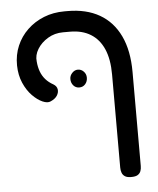

<svg xmlns="http://www.w3.org/2000/svg" viewBox="-53 -631 679 827"><g transform="rotate(-5 287.0 -218.0)"><path d="M481 149.8Q463 149.8 453.8 143.6Q444.5 137.5 440.9 127.4Q437.2 117.2 437.2 105V-297.5Q437.2 -363.5 417.9 -407.6Q398.5 -451.8 361.9 -474.2Q325.2 -496.8 272.8 -496.8H242.5Q206.2 -496.8 176.9 -479.1Q147.5 -461.5 131.4 -435.1Q115.2 -408.8 118.8 -381Q120.8 -357 128 -337.6Q135.2 -318.2 148.4 -303.1Q161.5 -288 182.2 -276.5Q196.2 -268 198.4 -254.2Q200.5 -240.5 192 -227.1Q183.5 -213.8 164 -205.2Q150.2 -198.5 128.6 -207.9Q107 -217.2 85 -239.6Q63 -262 48.2 -295.9Q33.5 -329.8 32.8 -371.8Q32.2 -417.5 48.8 -456.4Q65.2 -495.2 95.8 -524.4Q126.2 -553.5 167.1 -569.9Q208 -586.2 256.2 -586.2H269.8Q350.8 -586.2 408 -553.4Q465.2 -520.5 495.6 -456.8Q526 -393 526 -300.5V106Q526 118.2 522.4 128Q518.8 137.8 509.5 143.8Q500.2 149.8 481 149.8ZM292 -254Q276.5 -254 266.5 -265.4Q256.5 -276.9 256.5 -293.5Q256.5 -308.2 267.4 -319.6Q278.2 -331 291.9 -331Q306.7 -331 317.2 -320Q327.8 -309.1 327.8 -293.4Q327.8 -276.8 317.8 -265.4Q307.8 -254 292 -254Z"/></g></svg>

Font: Fredoka Light
Style: Regular
Weight: 300
Designer: Ben Nathan
Foundry: Milena B. Brandão, Ben Nathan
Version: Version 2.001